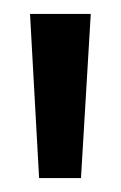

<svg xmlns="http://www.w3.org/2000/svg" viewBox="-20 -720 173 275"><path d="M36 -465 23 -700H110L96 -465Z"/></svg>

Font: Bricolage Grotesque SemiCondensed
Style: Regular
Weight: 400
Width: 4
Designer: Mathieu Triay
Foundry: Atelier Triay
Version: Version 1.001;gftools[0.9.33.dev8+g029e19f]